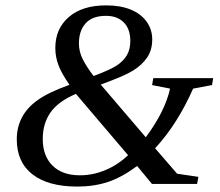

<svg xmlns="http://www.w3.org/2000/svg" viewBox="-20 -685 818 715"><path d="M546.9 -538.1Q546.9 -499 528.1 -471.2Q509.3 -443.4 476.3 -422.6Q443.4 -401.9 355 -370.1L522.9 -173.8Q594.7 -270.5 613.3 -355L546.4 -368.2L550.8 -394H773.9L769.5 -368.2L699.2 -355Q640.1 -221.7 557.6 -132.8L639.6 -38.1L718.8 -26.4L713.9 0H545.9L490.7 -66.9Q433.6 -24.4 381.8 -7.3Q330.1 9.8 267.6 9.8Q159.7 9.8 101.1 -35.6Q42.5 -81.1 42.5 -166Q42.5 -210.9 61.8 -247.8Q81.1 -284.7 121.6 -313.2Q162.1 -341.8 238.8 -369.1Q208.5 -412.6 197.3 -443.4Q186 -474.1 186 -506.3Q186 -578.1 236.3 -621.6Q286.6 -665 375 -665Q428.7 -665 467 -649.2Q505.4 -633.3 526.1 -604.2Q546.9 -575.2 546.9 -538.1ZM262.7 -335.4Q197.3 -307.6 168.2 -266.4Q139.2 -225.1 139.2 -167.5Q139.2 -104.5 175.5 -68.4Q211.9 -32.2 277.3 -32.2Q326.2 -32.2 372.3 -51.5Q418.5 -70.8 457 -106.9ZM273.9 -522.9Q273.9 -492.2 288.8 -463.1Q303.7 -434.1 328.6 -401.9Q392.1 -425.8 416 -441.9Q439.9 -458 452.6 -479.7Q465.3 -501.5 465.3 -532.2Q465.3 -577.1 440.9 -601.6Q416.5 -626 375 -626Q323.7 -626 298.8 -598.1Q273.9 -570.3 273.9 -522.9Z"/></svg>

Font: Liberation Serif
Style: Italic
Weight: 400
Italic angle: -16.333°
Designer: Steve Matteson
Foundry: Ascender Corporation
Version: Version 2.1.5